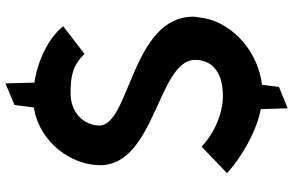

<svg xmlns="http://www.w3.org/2000/svg" viewBox="-205 -767 1072 702"><g transform="rotate(-90 331.0 -416.0)"><path d="M49 -122C102 -73 191 -19 275 0L283 2L286 100L364 68L372 6L380 5C508 -14 608 -117 618 -222V-223C620 -230 621 -238 621 -245C621 -471 223 -477 223 -589C224 -646 271 -695 343 -694C399 -693 439 -690 485 -643L586 -721C544 -774 464 -812 388 -825L380 -826L377 -932L298 -899L289 -828L282 -827C162 -805 78 -693 78 -585C79 -385 463 -374 463 -239C463 -170 409 -137 332 -137C259 -137 185 -176 146 -215Z"/></g></svg>

Font: Rabbid Highway Sign IV
Style: Obl
Weight: 400
Foundry: Cannot Into Space Fonts
Version: Version 0.277